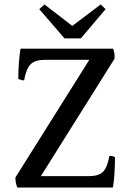

<svg xmlns="http://www.w3.org/2000/svg" viewBox="-20 -936 587 860"><path d="M342 -764H269L156 -895L179 -916L304 -820L431 -916L453 -895ZM378 -147Q422 -147 441.5 -166.5Q461 -186 470 -238Q484 -238 495 -232Q495 -155 486 -96H58Q49 -114 49 -141L380 -668H180Q137 -668 117 -648Q97 -628 88 -576Q76 -576 62 -582Q62 -655 72 -718H487Q493 -700 493 -688Q493 -676 493 -673L163 -147Z"/></svg>

Font: Halant Medium
Style: Regular
Weight: 500
Designer: Hitesh Malaviya (Devanagari), Satya Rajpurohit (Latin)
Foundry: Indian Type Foundry
Version: Version 1.101;PS 1.0;hotconv 1.0.78;makeotf.lib2.5.61930; tt